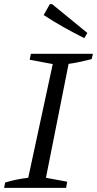

<svg xmlns="http://www.w3.org/2000/svg" viewBox="-24 -912 471 932"><path d="M-4 0 1 -26Q30 -35 58.5 -40.5Q87 -46 113 -49L232 -601L120 -622L126 -651H427L421 -625Q385 -616 358.5 -610.5Q332 -605 309 -602L199 -49L302 -30L297 0ZM385 -727Q333 -753 284 -780.5Q235 -808 188 -839L218 -892H229L400 -752Z"/></svg>

Font: Piazzolla 24pt
Style: Italic
Weight: 400
Italic angle: -11.3°
Designer: Juan Pablo del Peral
Foundry: Huerta Tipografica
Version: Version 2.005